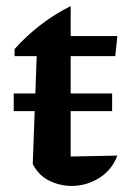

<svg xmlns="http://www.w3.org/2000/svg" viewBox="-20 -603 435 633"><path d="M213 -583V-484H367L360 -418H213V-87L367 -90Q348 -41 306 -15.5Q264 10 217 10Q177 10 142 -7.5Q107 -25 88 -62L101 -418H28V-441Q65 -483 112 -519.5Q159 -556 213 -583ZM25.2 -294.8H349.7V-236.5H25.2Z"/></svg>

Font: Piazzolla SemiBold
Style: Regular
Weight: 600
Designer: Juan Pablo del Peral
Foundry: Huerta Tipografica
Version: Version 1.330